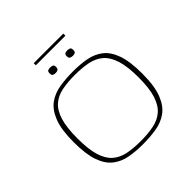

<svg xmlns="http://www.w3.org/2000/svg" viewBox="-170 -762 904 904"><g transform="rotate(-45 282.5 -310.0)"><path d="M277 7Q230 7 189.5 -0.5Q149 -8 118.5 -31.5Q88 -55 71 -102.5Q54 -150 54 -231Q54 -314 73 -362Q92 -410 124.5 -433Q157 -456 199.5 -462.5Q242 -469 288 -469Q335 -469 375.5 -461.5Q416 -454 446.5 -430.5Q477 -407 494 -359.5Q511 -312 511 -231Q511 -148 492 -100Q473 -52 440.5 -29Q408 -6 366 0.5Q324 7 277 7ZM281 -11Q329 -11 367 -18.5Q405 -26 431.5 -48.5Q458 -71 472 -114.5Q486 -158 486 -231Q486 -303 472 -347Q458 -391 431.5 -413.5Q405 -436 367 -443.5Q329 -451 281 -451Q233 -451 195.5 -443.5Q158 -436 132 -413.5Q106 -391 92.5 -347Q79 -303 79 -231Q79 -158 92.5 -114.5Q106 -71 132 -48.5Q158 -26 195.5 -18.5Q233 -11 281 -11ZM339 -521Q332 -521 324.5 -524Q317 -527 317 -540Q317 -553 324.5 -555.5Q332 -558 338 -558Q345 -558 352.5 -555.5Q360 -553 360 -540Q360 -527 354 -524Q348 -521 339 -521ZM225 -521Q216 -521 209.5 -524Q203 -527 203 -541Q203 -553 210 -555.5Q217 -558 224 -558Q231 -558 238.5 -555.5Q246 -553 246 -541Q246 -528 239.5 -524.5Q233 -521 225 -521ZM184 -613V-627H381V-613Z"/></g></svg>

Font: Genos Thin
Style: Regular
Weight: 100
Designer: Robert E. Leuschke
Foundry: Robert E. Leuschke
Version: Version 1.010